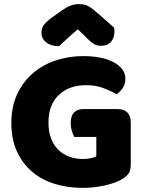

<svg xmlns="http://www.w3.org/2000/svg" viewBox="-20 -895 704 931"><path d="M614 -99Q614 -68 603 -53Q592 -38 568 -24Q554 -16 533 -8.5Q512 -1 487 4.5Q462 10 434.5 13Q407 16 380 16Q308 16 245 -3.5Q182 -23 135.5 -62.5Q89 -102 62 -161Q35 -220 35 -298Q35 -380 64.5 -441Q94 -502 142.5 -542.5Q191 -583 253.5 -603Q316 -623 382 -623Q477 -623 532.5 -592.5Q588 -562 588 -513Q588 -487 575 -468Q562 -449 545 -438Q520 -453 482.5 -467.5Q445 -482 398 -482Q314 -482 264.5 -434Q215 -386 215 -301Q215 -255 228.5 -221.5Q242 -188 265 -166.5Q288 -145 318 -134.5Q348 -124 382 -124Q404 -124 421 -128Q438 -132 447 -137V-231H340Q334 -242 328.5 -260Q323 -278 323 -298Q323 -334 339.5 -350Q356 -366 382 -366H551Q581 -366 597.5 -349.5Q614 -333 614 -303ZM357 -753Q323 -724 304 -706Q285 -688 266 -671Q227 -671 204 -689.5Q181 -708 181 -737Q181 -757 192 -773Q203 -789 229 -808L278 -843Q302 -860 321.5 -867.5Q341 -875 361 -875Q374 -875 384.5 -873.5Q395 -872 406 -866.5Q417 -861 430 -850.5Q443 -840 463 -823L533 -761Q534 -756 534.5 -752Q535 -748 535 -743Q535 -712 518.5 -692.5Q502 -673 471 -673Q461 -673 453 -674.5Q445 -676 436.5 -681Q428 -686 417 -695.5Q406 -705 391 -721Z"/></svg>

Font: Baloo Paaji
Style: Regular
Weight: 400
Designer: Shuchita Grover and Ek Type
Foundry: Ek Type
Version: Version 1.443;PS 1.000;hotconv 16.6.51;makeotf.lib2.5.65220;